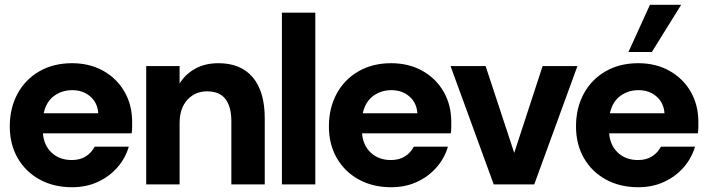

<svg xmlns="http://www.w3.org/2000/svg" viewBox="-20 -773 2971 805"><path d="M282 12Q205 12 146 -20.5Q87 -53 54 -110.5Q21 -168 21 -243Q21 -320 53.5 -380Q86 -440 145 -474Q204 -508 282 -508Q356 -508 413 -476Q470 -444 502 -388.5Q534 -333 534 -262Q534 -252 534 -239.5Q534 -227 532 -214H160Q164 -163 197 -132.5Q230 -102 281 -102Q316 -102 340 -117.5Q364 -133 377 -158H520Q506 -110 472.5 -71.5Q439 -33 390.5 -10.5Q342 12 282 12ZM283 -395Q240 -395 207 -371Q174 -347 163 -298H392Q389 -342 358.5 -368.5Q328 -395 283 -395Z M593 0V-496H733V-423Q757 -462 798.5 -485Q840 -508 896 -508Q990 -508 1040 -448.5Q1090 -389 1090 -277V0H950V-264Q950 -325 925.5 -357.5Q901 -390 848 -390Q798 -390 765.5 -354.5Q733 -319 733 -256V0Z M1162 0V-720H1302V0Z M1620 12Q1543 12 1484 -20.5Q1425 -53 1392 -110.5Q1359 -168 1359 -243Q1359 -320 1391.5 -380Q1424 -440 1483 -474Q1542 -508 1620 -508Q1694 -508 1751 -476Q1808 -444 1840 -388.5Q1872 -333 1872 -262Q1872 -252 1872 -239.5Q1872 -227 1870 -214H1498Q1502 -163 1535 -132.5Q1568 -102 1619 -102Q1654 -102 1678 -117.5Q1702 -133 1715 -158H1858Q1844 -110 1810.5 -71.5Q1777 -33 1728.5 -10.5Q1680 12 1620 12ZM1621 -395Q1578 -395 1545 -371Q1512 -347 1501 -298H1730Q1727 -342 1696.5 -368.5Q1666 -395 1621 -395Z M2050 0 1869 -496H2016L2136 -132L2255 -496H2401L2220 0Z M2656 12Q2579 12 2520 -20.5Q2461 -53 2428 -110.5Q2395 -168 2395 -243Q2395 -320 2427.5 -380Q2460 -440 2519 -474Q2578 -508 2656 -508Q2730 -508 2787 -476Q2844 -444 2876 -388.5Q2908 -333 2908 -262Q2908 -252 2908 -239.5Q2908 -227 2906 -214H2534Q2538 -163 2571 -132.5Q2604 -102 2655 -102Q2690 -102 2714 -117.5Q2738 -133 2751 -158H2894Q2880 -110 2846.5 -71.5Q2813 -33 2764.5 -10.5Q2716 12 2656 12ZM2657 -395Q2614 -395 2581 -371Q2548 -347 2537 -298H2766Q2763 -342 2732.5 -368.5Q2702 -395 2657 -395ZM2615 -555 2705 -753H2836L2713 -555Z"/></svg>

Font: Host Grotesk ExtraBold
Style: Regular
Weight: 800
Designer: Doğukan Karapınar
Foundry: Element Type
Version: Version 1.003; ttfautohint (v1.8.4.7-5d5b)